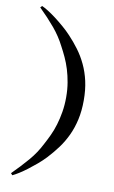

<svg xmlns="http://www.w3.org/2000/svg" viewBox="-92 -624 548 923"><g transform="rotate(10 182.0 -163.0)"><path d="M312.5 -164.1Q312.5 -112.8 303 -70.1Q293.5 -27.3 276.4 9Q259.3 45.4 236.6 75.9Q213.9 106.4 188.5 133.8Q169.9 153.8 148.2 172.1Q126.5 190.4 106.2 205.8Q85.9 221.2 67.6 232.7Q49.3 244.1 36.6 250L28.8 241.2Q71.8 198.2 105 159.4Q138.2 120.6 161.1 75.2Q173.3 52.7 185.3 27.1Q197.3 1.5 206.3 -28.3Q215.3 -58.1 220.9 -91.8Q226.6 -125.5 226.6 -164.1Q226.6 -202.1 220.9 -235.4Q215.3 -268.6 206.3 -297.9Q197.3 -327.1 185.3 -353Q173.3 -378.9 161.1 -401.4Q138.2 -446.8 105 -486.3Q71.8 -525.9 28.8 -567.9L36.6 -576.2Q49.3 -570.8 67.6 -559.3Q85.9 -547.9 106.2 -532.5Q126.5 -517.1 148.2 -498.5Q169.9 -480 188.5 -460Q213.9 -433.1 236.6 -402.6Q259.3 -372.1 276.4 -335.9Q293.5 -299.8 303 -257.6Q312.5 -215.3 312.5 -164.1Z"/></g></svg>

Font: Simplified Naskh
Style: Regular
Weight: 400
Designer: SIL International
Foundry: Arabeyes
Version: 1.02_alpha